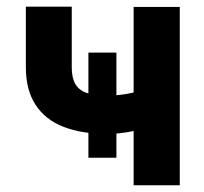

<svg xmlns="http://www.w3.org/2000/svg" viewBox="-20 -551 608 571"><path d="M326.2 -82H242.9V-394.5H326.2ZM514.6 0H377.4V-530.3H514.6ZM299.6 -152.7Q223.1 -152.7 168.8 -173.9Q114.6 -195 85.7 -239.3Q56.9 -283.5 56.9 -350.8V-531.1H193.4V-350.8Q193.4 -319.5 204.1 -301.1Q214.8 -282.8 237.4 -274.8Q259.9 -266.8 299.6 -266.8Q335.3 -266.8 369.7 -274.2Q404.1 -281.6 447.7 -296.6V-182.9Q420.4 -170.3 378.3 -161.5Q336.2 -152.7 299.6 -152.7Z"/></svg>

Font: Pretendard JP Variable
Style: Regular
Weight: 400
Designer: Base glyphs from Inter by Rasmus Andersson; Hangul glyphs from Noto Sans CJK(Source Han Sans) by Jang Soo-young and Kang
Foundry: Kil Hyung-jin
Version: Version 1.307;Glyphs 3.2 (3192)